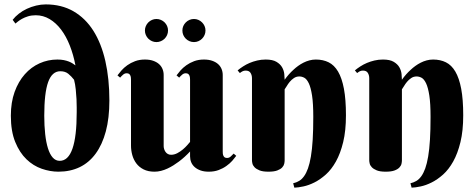

<svg xmlns="http://www.w3.org/2000/svg" viewBox="-20 -780 2186 881"><path d="M332 -265.1Q332 -270.5 332 -286.9Q332 -303.2 331.1 -324.5Q330.1 -345.7 327.6 -369.6Q325.2 -393.6 319.8 -414.1Q308.1 -429.2 293.7 -441.2Q279.3 -453.1 256.8 -453.1Q218.8 -453.1 200.9 -403.3Q183.1 -353.5 183.1 -249Q183.1 -203.1 187.3 -165Q191.4 -127 200 -99.6Q208.5 -72.3 221.9 -57.1Q235.4 -42 253.9 -42Q332 -42 332 -265.1ZM326.2 -480Q316.9 -528.8 300.3 -571Q283.7 -613.3 260.5 -644Q237.3 -674.8 207.8 -692.4Q178.2 -710 144 -710Q124.5 -710 108.6 -705.1Q92.8 -700.2 81.1 -693.6Q69.3 -687 61.8 -680.9Q54.2 -674.8 50.8 -671.9L38.1 -689Q49.8 -704.1 66.7 -717.3Q83.5 -730.5 103.5 -739.7Q123.5 -749 145.8 -754.4Q168 -759.8 189.9 -759.8Q262.2 -759.8 316.9 -728.3Q371.6 -696.8 408.2 -639.2Q444.8 -581.5 463.4 -500Q481.9 -418.5 481.9 -318.8Q481.9 -238.3 465.6 -177.2Q449.2 -116.2 418.9 -75Q388.7 -33.7 345.5 -12.9Q302.2 7.8 248 7.8Q210.4 7.8 171.6 -5.6Q132.8 -19 101.3 -49.3Q69.8 -79.6 49.8 -128.7Q29.8 -177.7 29.8 -249Q29.8 -310.5 47.1 -358.4Q64.5 -406.2 93.8 -439.2Q123 -472.2 161.6 -489.5Q200.2 -506.8 243.2 -506.8Q259.8 -506.8 272.9 -504.2Q286.1 -501.5 295.9 -497.6Q305.7 -493.7 313 -489Q320.3 -484.4 326.2 -480Z M1002 -85Q1002 -80.6 1002.4 -75.4Q1002.9 -70.3 1004.9 -65.7Q1006.8 -61 1010.7 -58.1Q1014.6 -55.2 1022 -55.2Q1031.2 -55.2 1038.6 -61.8Q1045.9 -68.4 1052.2 -75.2L1064 -64.9Q1056.6 -54.7 1045.7 -42.2Q1034.7 -29.8 1019 -18.6Q1003.4 -7.3 983.4 0.2Q963.4 7.8 938 7.8Q916.5 7.8 900.6 2.2Q884.8 -3.4 873.8 -12.9Q862.8 -22.5 857.4 -35.4Q852.1 -48.3 852.1 -63V-85Q827.6 -58.6 800.8 -38.6Q789.1 -29.8 775.9 -21.5Q762.7 -13.2 748.5 -6.6Q734.4 0 719.2 3.9Q704.1 7.8 689 7.8Q659.7 7.8 638.9 -2.7Q618.2 -13.2 605.5 -30.3Q592.8 -47.4 586.9 -68.8Q581.1 -90.3 581.1 -111.8V-414.1Q581.1 -418.5 580.6 -423.6Q580.1 -428.7 578.1 -433.3Q576.2 -438 572.3 -440.9Q568.4 -443.8 561 -443.8Q552.2 -443.8 544.7 -437.3Q537.1 -430.7 531.2 -423.8L519 -434.1Q526.4 -444.3 537.4 -456.8Q548.3 -469.2 564 -480.5Q579.6 -491.7 599.9 -499.3Q620.1 -506.8 645 -506.8Q666.5 -506.8 682.6 -501.2Q698.7 -495.6 709.5 -486.1Q720.2 -476.6 725.6 -463.6Q731 -450.7 731 -436V-109.9Q731 -103 733.2 -95.9Q735.4 -88.9 739.5 -83Q743.7 -77.1 750 -73.5Q756.3 -69.8 765.1 -69.8Q779.3 -69.8 793.5 -77.1Q807.6 -84.5 819.3 -94.5Q831.1 -104.5 839.6 -114.3Q848.1 -124 852.1 -128.9V-414.1Q852.1 -418.5 851.6 -423.6Q851.1 -428.7 849.1 -433.3Q847.2 -438 843.3 -440.9Q839.4 -443.8 832 -443.8Q823.2 -443.8 815.7 -437.3Q808.1 -430.7 802.2 -423.8L790 -434.1Q797.4 -444.3 808.3 -456.8Q819.3 -469.2 835 -480.5Q850.6 -491.7 870.8 -499.3Q891.1 -506.8 916 -506.8Q937.5 -506.8 953.6 -501.2Q969.7 -495.6 980.5 -486.1Q991.2 -476.6 996.6 -463.6Q1002 -450.7 1002 -436ZM645 -640.1Q645 -650.9 649.2 -660.4Q653.3 -669.9 660.6 -677.2Q668 -684.6 677.5 -688.7Q687 -692.9 697.8 -692.9Q708.5 -692.9 718.3 -688.7Q728 -684.6 735.4 -677.2Q742.7 -669.9 746.8 -660.4Q751 -650.9 751 -640.1Q751 -628.9 746.8 -619.4Q742.7 -609.9 735.4 -602.5Q728 -595.2 718.3 -591.1Q708.5 -586.9 697.8 -586.9Q687 -586.9 677.5 -591.1Q668 -595.2 660.6 -602.5Q653.3 -609.9 649.2 -619.4Q645 -628.9 645 -640.1ZM816.9 -640.1Q816.9 -650.9 821 -660.4Q825.2 -669.9 832.5 -677.2Q839.8 -684.6 849.4 -688.7Q858.9 -692.9 870.1 -692.9Q880.9 -692.9 890.4 -688.7Q899.9 -684.6 907.2 -677.2Q914.6 -669.9 918.7 -660.4Q922.9 -650.9 922.9 -640.1Q922.9 -628.9 918.7 -619.4Q914.6 -609.9 907.2 -602.5Q899.9 -595.2 890.4 -591.1Q880.9 -586.9 870.1 -586.9Q858.9 -586.9 849.4 -591.1Q839.8 -595.2 832.5 -602.5Q825.2 -609.9 821 -619.4Q816.9 -628.9 816.9 -640.1Z M1417.5 -243.2Q1417.5 -304.7 1411.9 -341.6Q1406.2 -378.4 1397 -397.7Q1387.7 -417 1376.5 -423.1Q1365.2 -429.2 1353.5 -429.2Q1339.4 -429.2 1328.4 -421.6Q1317.4 -414.1 1309.3 -404.3Q1301.3 -394.5 1295.7 -384.8Q1290 -375 1286.1 -370.1V-43.9Q1286.1 -37.6 1284.2 -28.6Q1282.2 -19.5 1274.7 -11.5Q1267.1 -3.4 1252.2 2.2Q1237.3 7.8 1211.4 7.8Q1185.5 7.8 1170.7 1.7Q1155.8 -4.4 1147.9 -12.7Q1140.1 -21 1138.2 -29.8Q1136.2 -38.6 1136.2 -43.9V-420.9Q1136.2 -435.1 1129.6 -445.6Q1123 -456.1 1107.4 -456.1Q1099.1 -456.1 1093.3 -453.1Q1087.4 -450.2 1080.6 -444.8L1070.3 -457Q1081.5 -466.3 1095.5 -475.3Q1109.4 -484.4 1125.5 -491.2Q1141.6 -498 1160.2 -502.4Q1178.7 -506.8 1199.2 -506.8Q1231 -506.8 1248.5 -496.3Q1266.1 -485.8 1274.4 -471.2Q1282.7 -456.5 1284.4 -440.7Q1286.1 -424.8 1286.1 -414.1Q1304.2 -439.9 1327.1 -460.4Q1336.4 -469.2 1347.9 -477.5Q1359.4 -485.8 1372.3 -492.4Q1385.3 -499 1399.7 -502.9Q1414.1 -506.8 1429.2 -506.8Q1462.4 -506.8 1488 -494.1Q1513.7 -481.4 1531.2 -451.7Q1548.8 -421.9 1558.1 -372.8Q1567.4 -323.7 1567.4 -251Q1567.4 -180.2 1554.7 -127.9Q1542 -75.7 1521.5 -39.1Q1501 -2.4 1475.1 20.8Q1449.2 43.9 1422.9 57.1Q1396.5 70.3 1372.3 75.4Q1348.1 80.6 1330.6 81.1L1325.2 61Q1339.8 57.6 1352.3 50.3Q1364.7 43 1375 28.8Q1385.3 14.6 1393.1 -7.1Q1400.9 -28.8 1406.5 -61.5Q1412.1 -94.2 1414.8 -138.9Q1417.5 -183.6 1417.5 -243.2Z M1955.6 -243.2Q1955.6 -304.7 1950 -341.6Q1944.3 -378.4 1935.1 -397.7Q1925.8 -417 1914.6 -423.1Q1903.3 -429.2 1891.6 -429.2Q1877.4 -429.2 1866.5 -421.6Q1855.5 -414.1 1847.4 -404.3Q1839.4 -394.5 1833.7 -384.8Q1828.1 -375 1824.2 -370.1V-43.9Q1824.2 -37.6 1822.3 -28.6Q1820.3 -19.5 1812.7 -11.5Q1805.2 -3.4 1790.3 2.2Q1775.4 7.8 1749.5 7.8Q1723.6 7.8 1708.7 1.7Q1693.8 -4.4 1686 -12.7Q1678.2 -21 1676.3 -29.8Q1674.3 -38.6 1674.3 -43.9V-420.9Q1674.3 -435.1 1667.7 -445.6Q1661.1 -456.1 1645.5 -456.1Q1637.2 -456.1 1631.3 -453.1Q1625.5 -450.2 1618.7 -444.8L1608.4 -457Q1619.6 -466.3 1633.5 -475.3Q1647.5 -484.4 1663.6 -491.2Q1679.7 -498 1698.2 -502.4Q1716.8 -506.8 1737.3 -506.8Q1769 -506.8 1786.6 -496.3Q1804.2 -485.8 1812.5 -471.2Q1820.8 -456.5 1822.5 -440.7Q1824.2 -424.8 1824.2 -414.1Q1842.3 -439.9 1865.2 -460.4Q1874.5 -469.2 1886 -477.5Q1897.5 -485.8 1910.4 -492.4Q1923.3 -499 1937.7 -502.9Q1952.1 -506.8 1967.3 -506.8Q2000.5 -506.8 2026.1 -494.1Q2051.8 -481.4 2069.3 -451.7Q2086.9 -421.9 2096.2 -372.8Q2105.5 -323.7 2105.5 -251Q2105.5 -180.2 2092.8 -127.9Q2080.1 -75.7 2059.6 -39.1Q2039.1 -2.4 2013.2 20.8Q1987.3 43.9 1960.9 57.1Q1934.6 70.3 1910.4 75.4Q1886.2 80.6 1868.7 81.1L1863.3 61Q1877.9 57.6 1890.4 50.3Q1902.8 43 1913.1 28.8Q1923.3 14.6 1931.2 -7.1Q1939 -28.8 1944.6 -61.5Q1950.2 -94.2 1952.9 -138.9Q1955.6 -183.6 1955.6 -243.2Z"/></svg>

Font: Berkshire Swash
Style: Regular
Weight: 400
Designer: Astigmatic (AOETI)
Foundry: Astigmatic (AOETI)
Version: Version 1.001